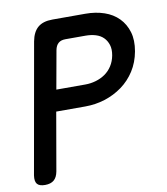

<svg xmlns="http://www.w3.org/2000/svg" viewBox="-83 -800 766 879"><g transform="rotate(-10 300.0 -360.0)"><path d="M164 -312 117 -42Q112 -15 97 -2.5Q82 10 56 10Q29 10 19 -2.5Q9 -15 13 -42L120 -646Q128 -689 152 -709.5Q176 -730 220 -730H373Q421 -730 460.5 -716.5Q500 -703 526.5 -676Q553 -649 564.5 -610.5Q576 -572 567 -521Q558 -471 533 -432Q508 -393 471.5 -366.5Q435 -340 391 -326Q347 -312 299 -312ZM182 -411H317Q342 -411 366 -418Q390 -425 409.5 -438.5Q429 -452 442.5 -473Q456 -494 461 -521Q466 -549 459.5 -569.5Q453 -590 439 -604Q425 -618 403.5 -624.5Q382 -631 356 -631H263Q242 -631 230 -620.5Q218 -610 214 -589Z"/></g></svg>

Font: Maple Mono NL Medium
Style: Italic
Weight: 500
Italic angle: -10°
Monospace: yes
Designer: subframe7536
Version: Version 7.000